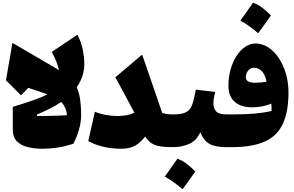

<svg xmlns="http://www.w3.org/2000/svg" viewBox="-20 -1073 2147 1400"><path d="M326.7 -385.3 186.5 -432.6 133.3 -377.9 23.4 -487.8 70.8 -760.3 410.2 -562Q403.8 -589.4 391.1 -622.8Q378.4 -656.2 357.9 -694.8L544.4 -819.8Q571.3 -770.5 583 -712.4Q594.7 -654.3 594.7 -608.9Q594.7 -560.1 580.3 -517.3Q565.9 -474.6 539.6 -437Q560.1 -389.2 565.9 -335.2Q571.8 -281.2 571.8 -236.3Q571.8 -185.5 556.9 -130.9Q542 -76.2 514.6 -24.4Q450.2 -4.4 396.5 3.7Q342.8 11.7 289.6 11.7Q234.9 11.7 185.3 0.2Q135.7 -11.2 104.5 -41.5Q73.2 -71.8 73.2 -128.4V-293.5Q164.6 -321.8 226.1 -343.3Q287.6 -364.7 326.7 -385.3ZM426.3 -329.6Q388.7 -303.7 344.2 -281.2Q299.8 -258.8 250.5 -238.8L249.5 -227.1Q286.6 -227.1 327.6 -227.8Q368.7 -228.5 406 -229.7Q443.4 -231 467.8 -232.9Q467.8 -255.4 457.3 -281.2Q446.8 -307.1 426.3 -329.6Z M960 -251.5 821.3 -509.8 1016.6 -674.8 1163.1 -249Q1200.7 -238.8 1239.7 -238.8H1240.2V0H1239.7Q1181.6 0 1144.3 -6.6Q1106.9 -13.2 1082.5 -30.3Q1058.1 -47.4 1038.6 -77.6Q1007.3 -36.1 967.8 -12.2Q928.2 11.7 864.3 11.7Q794.9 11.7 734.4 -2.7Q673.8 -17.1 623.5 -43.9L671.9 -258.3Q705.1 -243.7 749.3 -235.4Q793.5 -227.1 838.4 -227.1Q873 -227.1 903.1 -232.7Q933.1 -238.3 960 -251.5Z M1273.9 84.5Q1311.5 98.1 1344.2 123.5Q1377 148.9 1404.3 177.7Q1381.8 209.5 1358.6 241.7Q1335.4 273.9 1311 307.1Q1282.7 282.2 1251 259Q1219.2 235.8 1181.6 214.8Q1230 147.9 1273.9 84.5ZM1240.2 0Q1228.5 0 1222.7 -8.3Q1216.8 -16.6 1216.8 -41V-197.8Q1216.8 -222.2 1222.7 -230.5Q1228.5 -238.8 1240.2 -238.8Q1290 -238.8 1319.1 -247.8Q1348.1 -256.8 1363.8 -277.3Q1379.4 -297.9 1388.7 -332.8Q1397.9 -367.7 1408.2 -419.4L1548.3 -402.3Q1543.5 -379.9 1539.8 -358.6Q1536.1 -337.4 1536.1 -318.8Q1536.1 -283.2 1555.7 -261Q1575.2 -238.8 1631.3 -238.8H1631.8V0H1631.3Q1548.8 0 1506.8 -24.2Q1464.8 -48.3 1440.4 -108.9Q1413.6 -47.4 1359.6 -23.7Q1305.7 0 1240.2 0Z M2083.5 -399.4Q2083.5 -256.8 2041.7 -168.7Q2000 -80.6 1909.2 -40.3Q1818.4 0 1670.4 0H1631.8Q1619.1 0 1613.8 -9.3Q1608.4 -18.6 1608.4 -41V-197.8Q1608.4 -220.7 1613.8 -229.7Q1619.1 -238.8 1631.8 -238.8H1670.4Q1767.6 -238.8 1835.2 -244.6Q1902.8 -250.5 1960.4 -263.7Q1960.4 -274.4 1960 -289.8Q1959.5 -305.2 1958.5 -317.4Q1932.1 -305.2 1894.5 -297.9Q1856.9 -290.5 1817.9 -290.5Q1735.8 -290.5 1690.7 -331.3Q1645.5 -372.1 1645.5 -447.3Q1645.5 -509.8 1661.1 -565.7Q1676.8 -621.6 1704.3 -664.3Q1731.9 -707 1767.8 -731.4Q1803.7 -755.9 1843.8 -755.9Q1892.6 -755.9 1935.8 -727.8Q1979 -699.7 2012.2 -650.4Q2045.4 -601.1 2064.5 -536.6Q2083.5 -472.2 2083.5 -399.4ZM1923.8 -477.5Q1911.6 -532.2 1887.5 -555.7Q1863.3 -579.1 1831.1 -579.1Q1807.1 -579.1 1789.8 -558.6Q1772.5 -538.1 1772.5 -509.3Q1772.5 -469.7 1841.3 -469.7Q1860.8 -469.7 1883.8 -471.9Q1906.7 -474.1 1923.8 -477.5ZM1825.2 -1053.2Q1862.8 -1039.6 1895.5 -1014.2Q1928.2 -988.8 1955.6 -960Q1933.1 -928.2 1909.9 -896Q1886.7 -863.8 1862.3 -830.6Q1834 -855.5 1802.2 -878.7Q1770.5 -901.9 1732.9 -922.9Q1781.2 -989.7 1825.2 -1053.2Z"/></svg>

Font: Pinar-FD Black
Style: Regular
Weight: 900
Designer: Amin Abedi
Version: Version 3.000